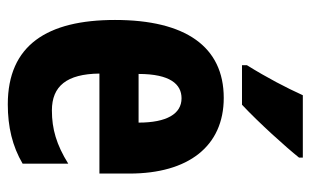

<svg xmlns="http://www.w3.org/2000/svg" viewBox="-176 -630 816 505"><g transform="rotate(90 232.5 -378.0)"><path d="M395 -756V-766H231C211 -722 185 -672 152 -619V-606H256C304 -651 367 -721 395 -756ZM238 -558C103 -558 33 -457 33 -272C33 -94 99 10 255 10C314 10 365 -2 411 -29V-149C361 -118 320 -106 271 -106C207 -106 175 -145 174 -231H437V-310C437 -465 365 -558 238 -558ZM239 -447C280 -447 303 -408 303 -334H175C175 -417 202 -447 239 -447Z"/></g></svg>

Font: Noto Sans Sinhala UI ExtraCondensed ExtraBold
Style: Regular
Weight: 800
Width: 2
Designer: Jelle Bosma - Monotype Design Team
Foundry: Monotype Imaging Inc.
Version: Version 2.006